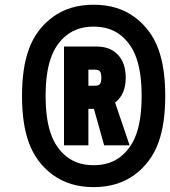

<svg xmlns="http://www.w3.org/2000/svg" viewBox="-20 -863 717 810"><path d="M380.9 -569H352.9V-501.3H380.9Q396.5 -501.3 402 -509.1Q407.6 -516.9 407.6 -535.2Q407.6 -553.4 402 -561.2Q396.5 -569 380.9 -569ZM510.4 -535.2Q510.4 -464.2 465.5 -430.3L526.7 -250H419.3L376.3 -403.6H352.9V-250H250V-666.7H387.4Q445.3 -666.7 477.9 -631.5Q510.4 -596.4 510.4 -535.2ZM194 -616.5Q172.5 -554.7 172.5 -458.3Q172.5 -362 194 -300.1Q214.8 -238.9 260.7 -202.5Q306.6 -166 375 -166Q443.4 -166 489.3 -202.5Q535.2 -238.9 556 -300.1Q577.5 -362 577.5 -458.3Q577.5 -554.7 556 -616.5Q535.2 -677.7 489.3 -714.2Q443.4 -750.7 375 -750.7Q306.6 -750.7 260.7 -714.2Q214.8 -677.7 194 -616.5ZM648.4 -654.9Q677.1 -576.8 677.1 -458.3Q677.1 -339.8 648.4 -261.7Q617.8 -177.1 547.2 -125.3Q476.6 -73.6 375 -73.6Q273.4 -73.6 202.8 -125.3Q132.2 -177.1 101.6 -261.7Q72.9 -339.8 72.9 -458.3Q72.9 -576.8 101.6 -654.9Q132.2 -739.6 202.8 -791.3Q273.4 -843.1 375 -843.1Q476.6 -843.1 547.2 -791.3Q617.8 -739.6 648.4 -654.9Z"/></svg>

Font: Monoid
Style: Bold
Weight: 700
Width: 4
Designer: Andreas Larsen (@larsenwork)
Version: Version 0.61